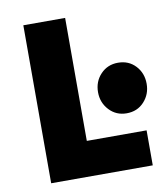

<svg xmlns="http://www.w3.org/2000/svg" viewBox="-76 -714 681 778"><g transform="rotate(-10 265.0 -325.0)"><path d="M72 0V-650H244V-144H490V0ZM423 -226Q380 -226 351.5 -256.5Q323 -287 323 -330Q323 -374 351.5 -404Q380 -434 423 -434Q467 -434 495 -404Q523 -374 523 -330Q523 -287 495 -256.5Q467 -226 423 -226Z"/></g></svg>

Font: Source Sans 3 Black
Style: Regular
Weight: 900
Designer: Paul D. Hunt
Foundry: Adobe
Version: Version 3.046;hotconv 1.0.118;makeotfexe 2.5.65603